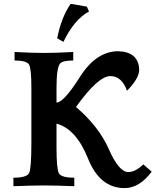

<svg xmlns="http://www.w3.org/2000/svg" viewBox="-20 -962 841 992"><path d="M623.5 9.8Q495.6 9.8 434.6 -143.1Q373.5 -295.9 272 -323.2V-199.2Q272 -89.8 284.2 -66.9Q296.4 -43.9 363.8 -43.9V0Q259.8 -3.9 206.5 -3.9Q155.3 -3.9 49.3 0V-43.9Q118.7 -43.9 130.4 -67.9Q142.1 -91.8 142.1 -220.7V-508.8Q142.1 -606 130.4 -627.7Q118.7 -649.4 55.2 -649.4V-693.4Q148.9 -688.5 209.5 -688.5Q269 -688.5 358.4 -693.4V-649.4Q304.7 -649.4 291 -634.3Q272 -613.8 272 -509.3V-432.1Q309.1 -432.1 393.1 -564.7Q477.1 -697.3 591.3 -697.3Q695.8 -693.8 699.2 -602.1Q699.2 -557.1 636.2 -493.2Q608.9 -568.8 550.3 -568.8Q486.8 -568.8 372.6 -409.2Q490.7 -308.6 542.5 -190.9Q594.2 -73.2 642.6 -73.2Q680.2 -73.2 720.2 -112.8L763.7 -75.2Q700.7 9.8 623.5 9.8ZM307.6 -745.6 275.4 -764.2Q297.4 -874 345.2 -942.4L428.7 -927.7L439.9 -902.8Q362.8 -860.8 307.6 -745.6Z"/></svg>

Font: Kelvinch
Style: Bold
Weight: 700
Designer: Paul James Miller
Foundry: High-Logic / Made with FontCreator
Version: Version 3.501;March 28, 2021;FontCreator 13.0.0.2683 64-bit